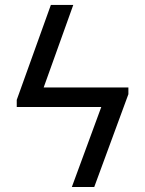

<svg xmlns="http://www.w3.org/2000/svg" viewBox="-20 -747 580 767"><path d="M492.9 -397.7H154.5L272.7 -727.3H183.2L46.9 -348V-319.6H384.6L267 0H356.5L492.9 -370.7Z"/></svg>

Font: Margiela Sans
Style: Regular
Weight: 400
Designer: Stefan Endress, Andreas Faust
Version: Version 1.100;FEAKit 1.0